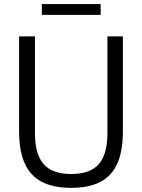

<svg xmlns="http://www.w3.org/2000/svg" viewBox="-20 -920 703 950"><path d="M332.5 9.5Q243.5 9.5 186.5 -20.5Q129.5 -50.5 102 -112.2Q74.5 -174 74.5 -270V-740H153V-261Q153 -156.5 196 -107.8Q239 -59 332.5 -59Q426 -59 468.8 -107.8Q511.5 -156.5 511.5 -261V-740H588V-270Q588 -174 561 -112.2Q534 -50.5 477.5 -20.5Q421 9.5 332.5 9.5ZM187 -846.5V-900H478V-846.5Z"/></svg>

Font: Encode Sans SemiCondensed
Style: Regular
Weight: 400
Width: 4
Designer: Multiple Designers
Foundry: Impallari Type
Version: Version 3.002